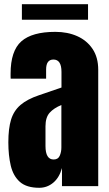

<svg xmlns="http://www.w3.org/2000/svg" viewBox="-20 -893 523 921"><path d="M168.5 7.8Q107.4 7.8 75.4 -20.5Q43.5 -48.8 31.7 -98.1Q20 -147.5 20 -210Q20 -276.9 33.2 -319.6Q46.4 -362.3 78.4 -389.6Q110.4 -417 166.5 -436L274.9 -473.1V-548.3Q274.9 -607.4 236.3 -607.4Q201.2 -607.4 201.2 -559.6V-515.6H31.2Q30.8 -519.5 30.8 -525.6Q30.8 -531.7 30.8 -539.6Q30.8 -648.9 82.3 -694.6Q133.8 -740.2 245.6 -740.2Q304.2 -740.2 350.6 -719.5Q397 -698.7 424.1 -658.2Q451.2 -617.7 451.2 -558.1V0H277.3V-86.9Q264.6 -41 235.4 -16.6Q206.1 7.8 168.5 7.8ZM237.3 -127.9Q258.8 -127.9 266.6 -146Q274.4 -164.1 274.4 -185.1V-389.2Q238.3 -374.5 218.3 -352.3Q198.2 -330.1 198.2 -287.1V-192.9Q198.2 -127.9 237.3 -127.9ZM85 -798.3V-873H402.3V-798.3Z"/></svg>

Font: Anton SC
Style: Regular
Weight: 400
Designer: Vernon Adams
Foundry: Vernon Adams
Version: Version 2.116; ttfautohint (v1.8.4.7-5d5b)